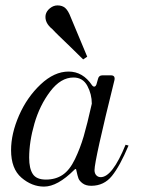

<svg xmlns="http://www.w3.org/2000/svg" viewBox="-20 -678 524 711"><path d="M288 -458Q263 -483 237.5 -507.5Q212 -532 197.5 -546Q183 -560 174 -570Q144 -594 149 -623Q152 -637 165 -647.5Q178 -658 193 -658Q211 -658 222 -648Q233 -638 242 -614Q293 -491 303 -468ZM143 13Q98 13 59.5 -20Q21 -53 21 -122Q21 -183 50.5 -250.5Q80 -318 130.5 -365.5Q181 -413 234 -413Q287 -413 321 -362Q326 -356 330.5 -357.5Q335 -359 337 -365L343 -386Q346 -399 359 -399H391Q407 -399 404 -382Q330 -84 330 -48Q330 -36 336.5 -29Q343 -22 353 -22Q396 -22 445 -142L456 -139Q424 -63 394.5 -26.5Q365 10 318 10Q298 10 286 1Q274 -8 270.5 -17.5Q267 -27 263 -46Q262 -57 255 -49Q193 13 143 13ZM150 -13Q186 -13 212 -30.5Q238 -48 257.5 -88.5Q277 -129 290 -173.5Q303 -218 320 -294Q320 -329 303.5 -360Q287 -391 252 -391Q205 -391 166 -339.5Q127 -288 107.5 -220.5Q88 -153 88 -94Q88 -54 101.5 -33.5Q115 -13 150 -13Z"/></svg>

Font: HK Venetian
Style: Italic
Weight: 400
Italic angle: -12°
Version: Version 1.000;PS 001.000;hotconv 1.0.88;makeotf.lib2.5.64775